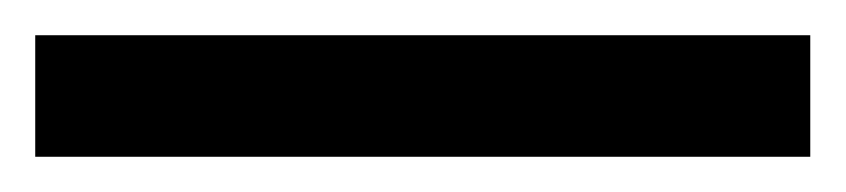

<svg xmlns="http://www.w3.org/2000/svg" viewBox="-20 40 480 109"><path d="M0 129H440V60H0Z"/></svg>

Font: Fixel Text Regular
Style: Regular
Weight: 400
Width: 4
Designer: AlfaBravo + MacPaw
Foundry: Kyrylo Tkachov, Marchela Mozhyna, Serhii Makarenko, Maria Weinstein, Zakhar Kryvoshyya
Version: Version 1.211